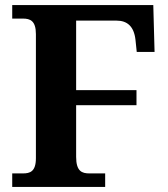

<svg xmlns="http://www.w3.org/2000/svg" viewBox="-20 -734 661 754"><path d="M28 0H393V-53H331C302 -53 279 -61 279 -118V-321H516V-380H279V-653H438C479 -653 506 -631 512 -578L517 -530H587L582 -714H28V-661H70C98 -661 121 -653 121 -600V-113C121 -60 98 -53 70 -53H28Z"/></svg>

Font: Noto Serif Test
Style: Bold
Weight: 700
Version: Version 1.000